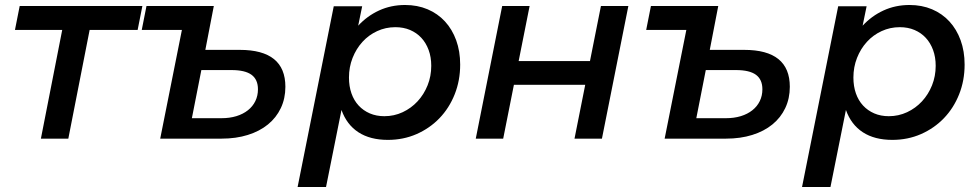

<svg xmlns="http://www.w3.org/2000/svg" viewBox="-20 -556 3915 770"><path d="M144 0 229.5 -436H40L59 -532H551L532 -436H339.5L254 0Z M941.5 -356Q1033 -356 1078.8 -319Q1124.5 -282 1124.5 -208Q1124.5 -161 1106.2 -122.5Q1088 -84 1054.5 -56.8Q1021 -29.5 973.8 -14.8Q926.5 0 868.5 0H622.5L709.5 -436H548.5L567.5 -532H837.5L803.5 -356ZM868.5 -82Q901 -82 928 -90.2Q955 -98.5 974.2 -113.8Q993.5 -129 1004 -150.5Q1014.5 -172 1014.5 -198Q1014.5 -237 988.8 -256Q963 -275 908.5 -275H787.5L749.5 -82Z M1604.5 -536Q1654 -536 1694.8 -518.8Q1735.5 -501.5 1764.5 -470Q1793.5 -438.5 1809.5 -394.5Q1825.5 -350.5 1825.5 -297Q1825.5 -233 1803.5 -177.8Q1781.5 -122.5 1742.5 -82Q1703.5 -41.5 1650.5 -18.2Q1597.5 5 1535.5 5Q1464.5 5 1417.5 -25.5Q1370.5 -56 1349.5 -115L1287.5 194H1173.5L1318.5 -531H1432.5L1416.5 -453Q1452.5 -492 1500.2 -514Q1548 -536 1604.5 -536ZM1565.5 -447Q1526.5 -447 1492.5 -431.2Q1458.5 -415.5 1433.5 -388Q1408.5 -360.5 1394 -323.8Q1379.5 -287 1379.5 -245Q1379.5 -210 1389.5 -181.5Q1399.5 -153 1418.2 -132.8Q1437 -112.5 1463.2 -101.2Q1489.5 -90 1521.5 -90Q1560.5 -90 1594.8 -106Q1629 -122 1654.5 -149.5Q1680 -177 1694.8 -213.8Q1709.5 -250.5 1709.5 -292Q1709.5 -327 1699 -355.5Q1688.5 -384 1669.8 -404.2Q1651 -424.5 1624.5 -435.8Q1598 -447 1565.5 -447Z M1888 0 1994 -532H2104L2060 -311H2346L2390 -532H2500L2394 0H2284L2327 -216H2041L1998 0Z M2964.5 -356Q3056 -356 3101.8 -319Q3147.5 -282 3147.5 -208Q3147.5 -161 3129.2 -122.5Q3111 -84 3077.5 -56.8Q3044 -29.5 2996.8 -14.8Q2949.5 0 2891.5 0H2645.5L2732.5 -436H2571.5L2590.5 -532H2860.5L2826.5 -356ZM2891.5 -82Q2924 -82 2951 -90.2Q2978 -98.5 2997.2 -113.8Q3016.5 -129 3027 -150.5Q3037.5 -172 3037.5 -198Q3037.5 -237 3011.8 -256Q2986 -275 2931.5 -275H2810.5L2772.5 -82Z M3627.5 -536Q3677 -536 3717.8 -518.8Q3758.5 -501.5 3787.5 -470Q3816.5 -438.5 3832.5 -394.5Q3848.5 -350.5 3848.5 -297Q3848.5 -233 3826.5 -177.8Q3804.5 -122.5 3765.5 -82Q3726.5 -41.5 3673.5 -18.2Q3620.5 5 3558.5 5Q3487.5 5 3440.5 -25.5Q3393.5 -56 3372.5 -115L3310.5 194H3196.5L3341.5 -531H3455.5L3439.5 -453Q3475.5 -492 3523.2 -514Q3571 -536 3627.5 -536ZM3588.5 -447Q3549.5 -447 3515.5 -431.2Q3481.5 -415.5 3456.5 -388Q3431.5 -360.5 3417 -323.8Q3402.5 -287 3402.5 -245Q3402.5 -210 3412.5 -181.5Q3422.5 -153 3441.2 -132.8Q3460 -112.5 3486.2 -101.2Q3512.5 -90 3544.5 -90Q3583.5 -90 3617.8 -106Q3652 -122 3677.5 -149.5Q3703 -177 3717.8 -213.8Q3732.5 -250.5 3732.5 -292Q3732.5 -327 3722 -355.5Q3711.5 -384 3692.8 -404.2Q3674 -424.5 3647.5 -435.8Q3621 -447 3588.5 -447Z"/></svg>

Font: Argentum Sans
Style: Italic
Weight: 400
Italic angle: -11.3099°
Designer: Julieta Ulanovsky, Owen Earl, Rasmus Andersson, Cristiano Sobral
Foundry: The Argentum Sans Project Authors
Version: Version 3.131; ttfautohint (v1.8.4.7-5d5b-dirty)